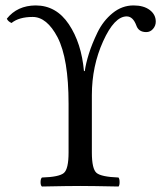

<svg xmlns="http://www.w3.org/2000/svg" viewBox="-20 -678 592 700"><path d="M314.9 -122.1Q314.9 -62 332 -47.6Q349.1 -33.2 412.1 -30.8Q416 -25.9 416 -13.9Q416 -2 412.1 2Q312 0 272.9 0Q231 0 132.8 2Q127.9 -2 127.9 -13.9Q127.9 -25.9 132.8 -30.8Q195.8 -32.7 212.9 -47.4Q230 -62 230 -122.1V-299.8Q230 -463.9 189.9 -542Q150.9 -616.2 99.1 -616.2Q49.3 -616.2 22 -594.2Q8.8 -600.1 4.9 -609.9Q43 -657.7 109.9 -658.2Q185.1 -658.2 231 -589.6Q276.9 -521 286.1 -418.9H289.1Q293 -446.8 304 -481.9Q314.9 -517.1 335.4 -559.6Q356 -602.1 390.4 -630.1Q424.8 -658.2 466.8 -658.2Q503.9 -658.2 525.9 -641.6Q547.9 -625 547.9 -599.1Q547.9 -584 537.8 -572.5Q527.8 -561 513.2 -561Q485.4 -561 477.1 -585Q464.8 -618.2 441.9 -618.2Q397 -618.2 356 -527.6Q314.9 -437 314.9 -331.1Z"/></svg>

Font: Linux Libertine O
Style: Regular
Weight: 400
Designer: Philipp H. Poll
Foundry: Philipp H. Poll
Version: Version 5.3.0